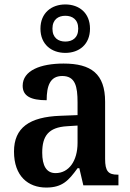

<svg xmlns="http://www.w3.org/2000/svg" viewBox="-20 -834 586 864"><path d="M274 -596C336 -596 385 -634 385 -705C385 -776 336 -814 274 -814C212 -814 162 -776 162 -705C162 -634 212 -596 274 -596ZM274 -647C243 -647 216 -663 216 -705C216 -747 243 -763 274 -763C305 -763 332 -747 332 -705C332 -663 305 -647 274 -647ZM188 10C261 10 289 -22 329 -77H337L355 0H513V-48H509C467 -48 453 -64 453 -119V-376C453 -502 390 -548 266 -548C163 -548 82 -517 82 -448C82 -402 118 -383 190 -383C190 -447 205 -492 260 -492C319 -492 329 -445 329 -373V-316L252 -313C112 -308 43 -259 43 -152C43 -41 107 10 188 10ZM230 -55C189 -55 170 -88 170 -147C170 -222 198 -261 282 -266L329 -269V-191C329 -110 290 -55 230 -55Z"/></svg>

Font: Noto Serif Armenian SemiCondensed SemiBold
Style: Regular
Weight: 600
Width: 4
Designer: Monotype Design Team
Foundry: Monotype Imaging Inc.
Version: Version 2.008